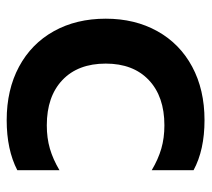

<svg xmlns="http://www.w3.org/2000/svg" viewBox="-48 -556 617 560"><g transform="rotate(90 260.0 -275.5)"><path d="M34 -276Q34 -361 70.5 -426.5Q107 -492 174 -528Q241 -564 330 -564Q417 -564 476 -532V-410Q444 -429 413 -438Q382 -447 345 -447Q261 -447 213 -401.5Q165 -356 165 -276Q165 -195 213 -149.5Q261 -104 345 -104Q382 -104 413 -113Q444 -122 476 -141V-18Q416 13 330 13Q241 13 174 -23Q107 -59 70.5 -124.5Q34 -190 34 -276Z"/></g></svg>

Font: Application Semibold
Style: Regular
Weight: 600
Designer: Wei Huang
Foundry: Wei Huang
Version: Version 0.012